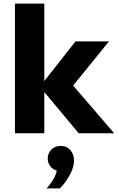

<svg xmlns="http://www.w3.org/2000/svg" viewBox="-20 -740 660 1066"><path d="M226 0H63V-720H226V-290L399 -510H585L386 -265L614 0H417L226 -229ZM312 306H238Q260 283 275.5 256.5Q291 230 295 207Q273 201 259 182.5Q245 164 245 141Q245 111 265 90.5Q285 70 316 70Q350 70 370.5 93Q391 116 391 153Q391 176 380 204Q369 232 351 259Q333 286 312 306Z"/></svg>

Font: Wix Madefor Text ExtraBold
Style: Regular
Weight: 800
Designer: Dalton Maag Ltd
Foundry: Dalton Maag Ltd
Version: Version 3.100